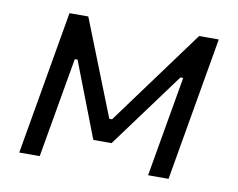

<svg xmlns="http://www.w3.org/2000/svg" viewBox="-63 -602 848 684"><g transform="rotate(10 361.0 -260.0)"><path d="M46 0H120L183 -362H193L298 -90H364L565 -363H575L512 0H586L676 -520H605L351 -174H341L204 -520H136Z"/></g></svg>

Font: Fixel Display 20240404
Style: Italic
Weight: 400
Italic angle: -10°
Designer: AlfaBravo + MacPaw
Foundry: Kyrylo Tkachov, Marchela Mozhyna, Serhii Makarenko, Maria Weinstein, Zakhar Kryvoshyya
Version: Version 1.211;Glyphs 3.2 (3225)